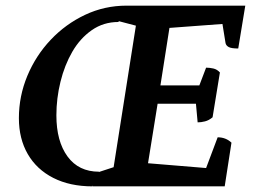

<svg xmlns="http://www.w3.org/2000/svg" viewBox="-20 -661 920 681"><path d="M308 0Q228 0 169 -30Q110 -60 78.5 -114.5Q47 -169 47 -242Q47 -320 77 -392Q107 -464 160 -520Q213 -576 282 -608.5Q351 -641 429 -641L400 -583Q347 -583 305.5 -554Q264 -525 236.5 -477.5Q209 -430 194.5 -371Q180 -312 180 -252Q180 -160 219.5 -106Q259 -52 331 -52ZM309 0Q315 -46 331 -51L383 -68L462 -570L401 -586Q404 -603 409.5 -615.5Q415 -628 429 -641H850L825 -489Q801 -489 791.5 -494Q782 -499 780 -508L769 -576L581 -562L549 -358H687L711 -421Q724 -421 737 -418Q750 -415 760 -404L734 -245Q721 -234 707 -230.5Q693 -227 681 -227L675 -293H539L505 -82L711 -65L752 -174Q781 -174 801 -155L777 0Z"/></svg>

Font: Petrona
Style: Bold Italic
Weight: 700
Italic angle: -9°
Designer: Ringo R. Seeber
Foundry: Ringo R. Seeber
Version: Version 2.001; ttfautohint (v1.8.3)